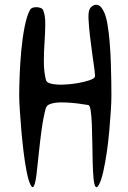

<svg xmlns="http://www.w3.org/2000/svg" viewBox="-20 -787 540 810"><path d="M450 -383Q450 -358 447.5 -319Q445 -280 441 -234.5Q437 -189 430.5 -144.5Q424 -100 416 -64.5Q408 -29 399 -11Q389 9 383 0.5Q377 -8 374.5 -35.5Q372 -63 371 -102.5Q370 -142 369.5 -183.5Q369 -225 367.5 -261.5Q366 -298 362.5 -321Q359 -344 352 -344Q349 -344 331.5 -347Q314 -350 289 -352.5Q264 -355 239 -355Q214 -355 195.5 -349.5Q177 -344 173 -330Q163 -293 156 -243Q149 -193 144 -143Q139 -93 134.5 -55Q130 -17 123.5 -3Q117 11 107 -11Q99 -29 92 -65Q85 -101 79.5 -146Q74 -191 70 -237.5Q66 -284 63.5 -323Q61 -362 61 -385Q61 -420 63 -471Q65 -522 70 -575.5Q75 -629 84 -674.5Q93 -720 106 -744Q110 -753 122 -755.5Q134 -758 146.5 -755Q159 -752 162 -744Q171 -723 171 -688Q171 -653 168 -611Q165 -569 165 -526.5Q165 -484 174 -449Q177 -438 197.5 -433.5Q218 -429 247.5 -430Q277 -431 306 -436Q335 -441 356 -448Q377 -455 380 -462Q382 -467 378.5 -493.5Q375 -520 369.5 -558Q364 -596 359.5 -635.5Q355 -675 353.5 -705.5Q352 -736 358 -748Q362 -757 372 -763Q382 -769 394 -765.5Q406 -762 417 -740Q427 -721 433 -687Q439 -653 442.5 -611Q446 -569 447.5 -525.5Q449 -482 449.5 -444.5Q450 -407 450 -383Z"/></svg>

Font: VLove default
Style: Regular
Weight: 400
Designer: Dr Anirban Mitra
Foundry: Dr Anirban Mitra
Version: Version 1.000